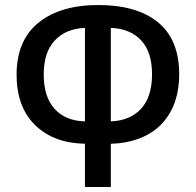

<svg xmlns="http://www.w3.org/2000/svg" viewBox="-20 -744 779 764"><path d="M318 -172Q194 -174 120 -246Q46 -318 46 -447Q46 -583 133 -653.5Q220 -724 371 -724Q525 -724 609 -655Q693 -586 693 -449Q693 -362 659 -300Q625 -238 563.5 -206Q502 -174 421 -172V0H318ZM318 -633Q242 -630 198 -583Q154 -536 154 -448Q154 -358 197.5 -310.5Q241 -263 318 -261ZM585 -449Q585 -537 541.5 -583.5Q498 -630 421 -633V-261Q498 -264 541.5 -311.5Q585 -359 585 -449Z"/></svg>

Font: Noto Sans Georgian Medium Narrow
Style: Regular
Weight: 500
Width: 4
Designer: Monotype Design team
Foundry: Monotype Imaging Inc.
Version: Version 1.000